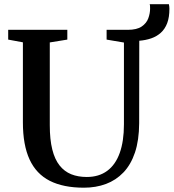

<svg xmlns="http://www.w3.org/2000/svg" viewBox="-20 -885 826 914"><path d="M379.5 8.5Q281.5 8.5 217 -24.2Q152.5 -57 120.8 -125.8Q89 -194.5 89 -302.5V-683.5L19 -696.5V-743H300.5V-696.5L217 -683V-289Q217 -221 228.8 -173.8Q240.5 -126.5 263.5 -97.5Q286.5 -68.5 319 -55.5Q351.5 -42.5 393 -42.5Q451 -42.5 490.5 -71.8Q530 -101 550 -157Q570 -213 570 -293V-682.5L487.5 -696.5V-743H588Q631.5 -743 654.5 -758.8Q677.5 -774.5 686 -798Q694.5 -821.5 694.5 -844Q694.5 -851 694.2 -856.2Q694 -861.5 692.5 -865H784Q785 -860 785.8 -854.5Q786.5 -849 786.5 -843.5Q786.5 -802.5 775.8 -774.5Q765 -746.5 745.5 -729Q726 -711.5 700 -702.5Q674 -693.5 643 -691L642.5 -298.5Q642 -217 622.5 -159Q603 -101 567.5 -64Q532 -27 484.2 -9.2Q436.5 8.5 379.5 8.5Z"/></svg>

Font: Merriweather 48pt SemiBold
Style: Regular
Weight: 600
Version: Version 2.100